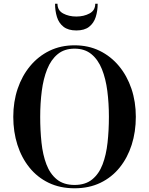

<svg xmlns="http://www.w3.org/2000/svg" viewBox="-20 -1004 802 1034"><path d="M289.5 -984Q289.5 -948 320 -931.5Q350.5 -915 391 -915Q431.5 -915 462.2 -931.5Q493 -948 493 -984H506Q506 -945 495.5 -912.2Q485 -879.5 460 -859.8Q435 -840 391 -840Q347.5 -840 322.2 -859.8Q297 -879.5 286.8 -912.2Q276.5 -945 276.5 -984ZM381.5 10Q303.5 10 242.2 -19.5Q181 -49 138.5 -101.8Q96 -154.5 73.8 -224.2Q51.5 -294 51.5 -375Q51.5 -456 75 -525.8Q98.5 -595.5 142.2 -648.2Q186 -701 246.5 -730.5Q307 -760 381.5 -760Q456 -760 516.5 -730.5Q577 -701 620.8 -648.2Q664.5 -595.5 688 -525.8Q711.5 -456 711.5 -375Q711.5 -294 689.2 -224.2Q667 -154.5 624.5 -101.8Q582 -49 520.8 -19.5Q459.5 10 381.5 10ZM381.5 -742Q326.5 -742 290.5 -712.2Q254.5 -682.5 234 -631.2Q213.5 -580 205 -514Q196.5 -448 196.5 -375Q196.5 -302 203.5 -236Q210.5 -170 230 -118.8Q249.5 -67.5 286.2 -37.8Q323 -8 381.5 -8Q440 -8 476.5 -37.8Q513 -67.5 532.5 -118.8Q552 -170 559.2 -236Q566.5 -302 566.5 -375Q566.5 -448 558 -514Q549.5 -580 529 -631.2Q508.5 -682.5 472.5 -712.2Q436.5 -742 381.5 -742Z"/></svg>

Font: Bodoni* 11pt Medium
Style: Regular
Weight: 500
Version: Version 2.3